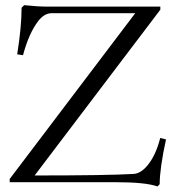

<svg xmlns="http://www.w3.org/2000/svg" viewBox="-20 -688 663 725"><path d="M574.7 16.1Q530.3 0 417 0H16.6V-12.2L490.7 -638.2H175.3Q147.9 -638.2 125 -609.4Q88.9 -562.5 66.9 -479.5L44.9 -482.9Q61.5 -585.9 61.5 -658.7L71.3 -668.5Q122.6 -663.1 154.8 -663.1H585.4V-651.4L110.8 -25.4Q382.8 -25.4 484.9 -31.2Q514.6 -33.2 542.2 -70.1Q569.8 -106.9 585 -167L606.9 -161.6Q583 -52.2 583 7.3Z"/></svg>

Font: Elstob Light
Style: Regular
Weight: 300
Designer: Peter S. Baker
Version: Version 1.015